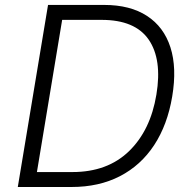

<svg xmlns="http://www.w3.org/2000/svg" viewBox="-20 -747 757 767"><path d="M266 0H51.1L171.9 -727.3H396Q500 -727.3 567.3 -683.4Q634.6 -639.6 660.9 -557.7Q687.1 -475.9 668 -361.9Q649.1 -248.6 595.9 -167.4Q542.6 -86.3 459 -43.1Q375.4 0 266 0ZM127.5 -59.7H269.5Q409.1 -59.7 495.2 -142.9Q581.3 -226.2 604.8 -369.3Q628.2 -509.9 573.9 -588.8Q519.5 -667.6 386 -667.6H228.3Z"/></svg>

Font: Inter UI Light
Style: Italic
Weight: 300
Italic angle: 9.39999°
Designer: Rasmus Andersson
Foundry: rsms
Version: 3.2;8d6f07862